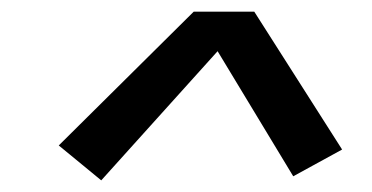

<svg xmlns="http://www.w3.org/2000/svg" viewBox="-20 -751 640 330"><path d="M154 -441 81 -501 313 -731H417L568 -494L484 -448L354 -663Z"/></svg>

Font: Iosevka Medium Extended
Style: Italic
Weight: 500
Width: 7
Italic angle: -9°
Monospace: yes
Designer: Belleve Invis
Foundry: Belleve Invis
Version: Version 32.5.0; ttfautohint (v1.8.4)